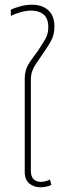

<svg xmlns="http://www.w3.org/2000/svg" viewBox="-20 -786 273 815"><path d="M151 9Q125 9 105 -6.5Q85 -22 85 -57V-450Q85 -475 91.5 -493Q98 -511 111 -529Q124 -547 142 -572Q162 -602 173.5 -622.5Q185 -643 185 -671Q185 -708 165 -724.5Q145 -741 114 -741Q90 -741 65 -733.5Q40 -726 26 -718V-745Q38 -751 63.5 -758.5Q89 -766 116 -766Q159 -766 185 -742.5Q211 -719 211 -673Q211 -639 197 -613Q183 -587 162 -558Q144 -532 133 -515.5Q122 -499 116.5 -483.5Q111 -468 111 -447V-62Q111 -37 122.5 -25.5Q134 -14 153 -14Q163 -14 174 -17Q185 -20 192 -24L198 -1Q188 4 175 6.5Q162 9 151 9Z"/></svg>

Font: Noto Sans Thai UI SemCond Thin
Style: Regular
Weight: 100
Width: 4
Designer: Monotype Design Team
Foundry: Monotype Imaging Inc.
Version: Version 2.000